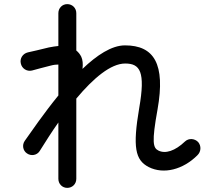

<svg xmlns="http://www.w3.org/2000/svg" viewBox="-20 -846 1040 931"><path d="M306 65C331 65 350 46 350 21V-368C433 -467 517 -538 587 -538C659 -538 686 -499 655 -322C623 -133 635 -70 701 -36C774 1 868 -24 937 -93C955 -110 957 -138 941 -157C924 -175 895 -177 877 -160C829 -114 782 -99 748 -116C722 -129 715 -156 744 -316C783 -536 727 -626 586 -626C521 -626 449 -578 380 -512C383 -536 381 -556 374 -571C368 -583 360 -593 350 -601V-782C350 -807 331 -826 306 -826C282 -826 263 -807 263 -782V-623C249 -622 234 -619 217 -616C185 -608 126 -594 115 -592C90 -586 75 -562 81 -538C86 -514 110 -498 135 -504C148 -507 203 -523 226 -528C241 -532 253 -533 263 -533V-383C192 -296 132 -208 100 -163C86 -143 91 -115 111 -102C131 -88 159 -93 172 -113C201 -159 231 -207 263 -252V21C263 46 282 65 306 65Z"/></svg>

Font: 寒蝉半圆体
Style: Regular
Weight: 400
Designer: Yoshimichi Ohira & Warren
Foundry: ChillType
Version: Version 1.800;Glyphs 3.1.1 (3135)